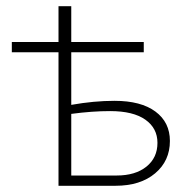

<svg xmlns="http://www.w3.org/2000/svg" viewBox="-20 -597 605 617"><path d="M526 -144Q526 -80 478.5 -40Q431 0 351 0H168V-429H18V-462H168V-577H209V-462H442V-429H209V-260Q282 -273 348 -273Q433 -273 479.5 -238.5Q526 -204 526 -144ZM486 -138Q486 -185 447 -212.5Q408 -240 334 -240Q276 -240 209 -231V-33H355Q415 -33 450.5 -61.5Q486 -90 486 -138Z"/></svg>

Font: Ysabeau SC Light
Style: Regular
Weight: 300
Designer: Christian Thalmann (Catharsis Fonts)
Version: Version 0.003